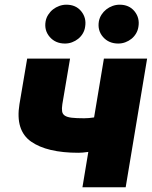

<svg xmlns="http://www.w3.org/2000/svg" viewBox="-20 -794 644 814"><path d="M62.5 -352.3 95.2 -545.5H277L244.3 -352.3Q241.5 -333.8 243.3 -322.1Q245 -310.4 254.8 -303.8Q264.6 -297.2 284.1 -294.9Q303.6 -292.6 336.6 -292.6Q346.6 -292.6 357.1 -293.5Q367.5 -294.4 378.9 -296.2L420.5 -545.5H603.7L512.8 0H329.5L354.4 -149.9Q341.3 -148.1 331 -147.2Q320.7 -146.3 312.5 -146.3Q179.3 -146.3 111.5 -193.9Q44.4 -241.5 62.5 -352.3ZM399.1 -703.1Q402 -718.8 410.3 -731.7Q418.7 -744.7 430.6 -754.1Q442.5 -763.5 457.2 -768.8Q471.9 -774.1 487.2 -774.1Q527.3 -774.1 550.1 -746.4Q573.2 -718 566.8 -680.4Q564.6 -665.1 556.8 -652Q549 -638.8 537.3 -629.4Q525.6 -620 511.2 -614.7Q496.8 -609.4 481.5 -609.4Q441.1 -609.4 416.9 -637.1Q392.8 -664.8 399.1 -703.1ZM173.3 -703.1Q176.1 -718.8 184.5 -731.7Q192.8 -744.7 204.7 -754.1Q216.6 -763.5 231.4 -768.8Q246.1 -774.1 261.4 -774.1Q301.5 -774.1 324.2 -746.4Q347.3 -718 340.9 -680.4Q338.8 -665.1 331 -652Q323.2 -638.8 311.4 -629.4Q299.7 -620 285.3 -614.7Q271 -609.4 255.7 -609.4Q215.2 -609.4 191.1 -637.1Q166.9 -664.8 173.3 -703.1Z"/></svg>

Font: Inter P Black
Style: Italic
Weight: 900
Italic angle: -9.40001°
Designer: Rasmus Andersson
Foundry: rsms
Version: Version 3.018;git-588b23468